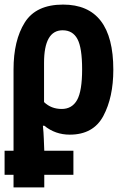

<svg xmlns="http://www.w3.org/2000/svg" viewBox="-20 -577 540 837"><path d="M172 -132V-303Q172 -445 253 -445Q297 -445 317.5 -407Q338 -369 338 -275Q338 -180 316 -141Q294 -102 249 -102Q203 -102 172 -132ZM300 185V80H173Q172 56 171 28Q170 0 167 -29H173Q221 10 284 10Q387 10 430.5 -71.5Q474 -153 474 -273Q474 -557 255 -557Q137 -557 88 -479Q39 -401 39 -274V80H0V185H39V240H173V185Z"/></svg>

Font: Noto Sans Mono UI Condensed ExtraBold
Style: Regular
Weight: 800
Width: 3
Designer: Monotype Design team
Foundry: Monotype Imaging Inc.
Version: 1.000